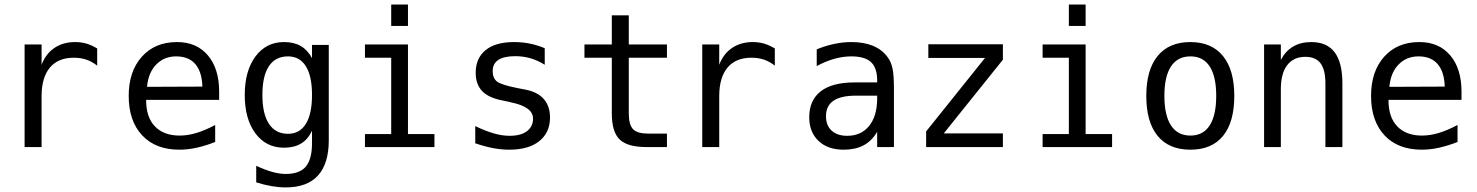

<svg xmlns="http://www.w3.org/2000/svg" viewBox="-20 -651 6540 850"><path d="M410.2 -360.4Q386.7 -378.9 361.8 -387.2Q336.9 -395.5 306.6 -395.5Q237.3 -395.5 200.7 -351.6Q164.1 -307.6 164.1 -225.6V0H88.9V-454.1H164.1V-364.3Q182.6 -413.1 221.2 -439Q259.8 -464.8 312.5 -464.8Q340.8 -464.8 364.3 -457.5Q387.7 -450.2 410.2 -436.5Z M950.2 -245.1V-209H627V-207Q627 -131.8 666 -91.3Q705.1 -50.8 775.4 -50.8Q811.5 -50.8 850.1 -62.5Q888.7 -74.2 932.6 -97.7V-22.5Q890.6 -5.9 851.1 2.9Q811.5 11.7 774.4 11.7Q668.9 11.7 609.4 -51.8Q549.8 -115.2 549.8 -226.6Q549.8 -335 607.9 -399.9Q666 -464.8 763.7 -464.8Q850.6 -464.8 900.4 -405.8Q950.2 -346.7 950.2 -245.1ZM876 -267.6Q874 -333 844.7 -367.2Q815.4 -401.4 759.8 -401.4Q707 -401.4 671.9 -365.7Q636.7 -330.1 630.9 -266.6Z M1361.3 -230.5Q1361.3 -314.5 1334 -357.9Q1306.6 -401.4 1254.9 -401.4Q1199.2 -401.4 1170.4 -357.9Q1141.6 -314.5 1141.6 -230.5Q1141.6 -146.5 1170.9 -102.5Q1200.2 -58.6 1254.9 -58.6Q1306.6 -58.6 1334 -102.5Q1361.3 -146.5 1361.3 -230.5ZM1435.5 -29.3Q1435.5 73.2 1387.7 126Q1339.8 178.7 1245.1 178.7Q1214.8 178.7 1181.2 172.9Q1147.5 167 1114.3 156.2V83Q1154.3 101.6 1186.5 110.4Q1218.8 119.1 1245.1 119.1Q1306.6 119.1 1334 86.4Q1361.3 53.7 1361.3 -17.6V-72.3Q1343.8 -34.2 1313 -15.6Q1282.2 2.9 1237.3 2.9Q1158.2 2.9 1110.8 -60.5Q1063.5 -124 1063.5 -230.5Q1063.5 -336.9 1110.8 -400.9Q1158.2 -464.8 1237.3 -464.8Q1281.2 -464.8 1311.5 -447.3Q1341.8 -429.7 1361.3 -393.6V-452.1H1435.5Z M1711.9 -630.9H1786.1V-536.1H1711.9ZM1595.7 -454.1H1786.1V-57.6H1903.3V0H1595.7V-57.6H1711.9V-395.5H1595.7Z M2391.6 -437.5V-364.3Q2360.4 -383.8 2328.1 -393.1Q2295.9 -402.3 2261.7 -402.3Q2210.9 -402.3 2186 -385.7Q2161.1 -369.1 2161.1 -335.9Q2161.1 -305.7 2179.7 -290.5Q2198.2 -275.4 2272.5 -260.7L2302.7 -254.9Q2358.4 -245.1 2386.7 -213.4Q2415 -181.6 2415 -130.9Q2415 -64.5 2367.7 -26.4Q2320.3 11.7 2234.4 11.7Q2200.2 11.7 2163.6 4.9Q2127 -2 2084 -16.6V-92.8Q2126 -72.3 2164.1 -61Q2202.1 -49.8 2236.3 -49.8Q2286.1 -49.8 2313 -70.3Q2339.8 -90.8 2339.8 -126Q2339.8 -178.7 2240.2 -198.2L2237.3 -199.2L2210 -205.1Q2144.5 -216.8 2115.2 -247.1Q2085.9 -277.3 2085.9 -328.1Q2085.9 -393.6 2129.9 -429.2Q2173.8 -464.8 2255.9 -464.8Q2292 -464.8 2325.7 -458Q2359.4 -451.2 2391.6 -437.5Z M2763.7 -583V-454.1H2932.6V-395.5H2763.7V-149.4Q2763.7 -98.6 2782.7 -79.1Q2801.8 -59.6 2848.6 -59.6H2932.6V0H2840.8Q2757.8 0 2723.1 -33.7Q2688.5 -67.4 2688.5 -149.4V-395.5H2567.4V-454.1H2688.5V-583Z M3410.2 -360.4Q3386.7 -378.9 3361.8 -387.2Q3336.9 -395.5 3306.6 -395.5Q3237.3 -395.5 3200.7 -351.6Q3164.1 -307.6 3164.1 -225.6V0H3088.9V-454.1H3164.1V-364.3Q3182.6 -413.1 3221.2 -439Q3259.8 -464.8 3312.5 -464.8Q3340.8 -464.8 3364.3 -457.5Q3387.7 -450.2 3410.2 -436.5Z M3768.6 -227.5Q3703.1 -227.5 3669.9 -205.1Q3636.7 -182.6 3636.7 -136.7Q3636.7 -95.7 3661.6 -72.8Q3686.5 -49.8 3730.5 -49.8Q3792 -49.8 3827.1 -92.8Q3862.3 -135.7 3863.3 -211.9V-227.5ZM3937.5 -258.8V0H3863.3V-67.4Q3838.9 -26.4 3802.7 -7.3Q3766.6 11.7 3714.8 11.7Q3644.5 11.7 3603.5 -27.3Q3562.5 -66.4 3562.5 -131.8Q3562.5 -207 3613.3 -246.6Q3664.1 -286.1 3762.7 -286.1H3863.3V-297.9Q3862.3 -352.5 3835 -377Q3807.6 -401.4 3749 -401.4Q3710.9 -401.4 3671.9 -390.1Q3632.8 -378.9 3595.7 -358.4V-432.6Q3636.7 -449.2 3674.8 -457Q3712.9 -464.8 3749 -464.8Q3804.7 -464.8 3844.7 -448.2Q3884.8 -431.6 3909.2 -398.4Q3924.8 -377.9 3931.2 -348.1Q3937.5 -318.4 3937.5 -258.8Z M4089.8 -455.1H4419.9V-386.7L4158.2 -60.5H4419.9V0H4080.1V-69.3L4340.8 -394.5H4089.8Z M4711.9 -630.9H4786.1V-536.1H4711.9ZM4595.7 -454.1H4786.1V-57.6H4903.3V0H4595.7V-57.6H4711.9V-395.5H4595.7Z M5250 -401.4Q5193.4 -401.4 5164.1 -356.9Q5134.8 -312.5 5134.8 -226.6Q5134.8 -140.6 5164.1 -95.7Q5193.4 -50.8 5250 -50.8Q5306.6 -50.8 5335.4 -95.7Q5364.3 -140.6 5364.3 -226.6Q5364.3 -312.5 5335.4 -356.9Q5306.6 -401.4 5250 -401.4ZM5250 -464.8Q5343.8 -464.8 5394 -403.3Q5444.3 -341.8 5444.3 -226.6Q5444.3 -110.4 5394.5 -49.3Q5344.7 11.7 5250 11.7Q5155.3 11.7 5105 -49.3Q5054.7 -110.4 5054.7 -226.6Q5054.7 -341.8 5105 -403.3Q5155.3 -464.8 5250 -464.8Z M5922.9 -281.2V0H5847.7V-281.2Q5847.7 -341.8 5826.2 -370.6Q5804.7 -399.4 5758.8 -399.4Q5707 -399.4 5678.7 -362.8Q5650.4 -326.2 5650.4 -255.9V0H5576.2V-454.1H5650.4V-385.7Q5670.9 -424.8 5704.6 -444.8Q5738.3 -464.8 5785.2 -464.8Q5854.5 -464.8 5888.7 -419.4Q5922.9 -374 5922.9 -281.2Z M6450.2 -245.1V-209H6127V-207Q6127 -131.8 6166 -91.3Q6205.1 -50.8 6275.4 -50.8Q6311.5 -50.8 6350.1 -62.5Q6388.7 -74.2 6432.6 -97.7V-22.5Q6390.6 -5.9 6351.1 2.9Q6311.5 11.7 6274.4 11.7Q6168.9 11.7 6109.4 -51.8Q6049.8 -115.2 6049.8 -226.6Q6049.8 -335 6107.9 -399.9Q6166 -464.8 6263.7 -464.8Q6350.6 -464.8 6400.4 -405.8Q6450.2 -346.7 6450.2 -245.1ZM6376 -267.6Q6374 -333 6344.7 -367.2Q6315.4 -401.4 6259.8 -401.4Q6207 -401.4 6171.9 -365.7Q6136.7 -330.1 6130.9 -266.6Z"/></svg>

Font: BabelStone Irk Bitig Colour
Style: Regular
Weight: 400
Designer: Andrew West
Foundry: BabelStone
Version: Version 1.03 June 7, 2023